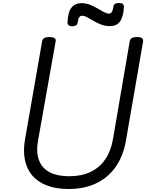

<svg xmlns="http://www.w3.org/2000/svg" viewBox="-20 -1241 982 1280"><path d="M437 19Q356 19 295.5 -3.5Q235 -26 197 -69Q159 -112 146 -175Q133 -238 148 -318L261 -967Q264 -981 275 -987.5Q286 -994 309 -994Q332 -994 343 -987Q354 -980 351 -965L235 -312Q219 -230 239 -175Q259 -120 310.5 -93Q362 -66 441 -66Q523 -66 583 -94.5Q643 -123 681 -178Q719 -233 733 -312L845 -967Q848 -981 859 -987.5Q870 -994 893 -994Q939 -994 934 -965L820 -306Q802 -201 751 -128.5Q700 -56 620.5 -18.5Q541 19 437 19ZM462 -1066Q429 -1066 430 -1093Q433 -1160 456.5 -1190Q480 -1220 523 -1220Q553 -1220 579.5 -1209.5Q606 -1199 629.5 -1185Q653 -1171 673 -1160.5Q693 -1150 708 -1150Q718 -1150 725.5 -1161.5Q733 -1173 736 -1197Q738 -1221 774 -1221Q792 -1221 799 -1214.5Q806 -1208 806 -1194Q803 -1131 781 -1099Q759 -1067 712 -1067Q680 -1067 653.5 -1077.5Q627 -1088 604 -1101.5Q581 -1115 562 -1125.5Q543 -1136 527 -1136Q515 -1136 508 -1125.5Q501 -1115 498 -1092Q497 -1079 487.5 -1072.5Q478 -1066 462 -1066Z"/></svg>

Font: Playwrite DE VA
Style: Regular
Weight: 400
Designer: Veronika Burian, José Scaglione
Foundry: TypeTogether
Version: Version 1.002